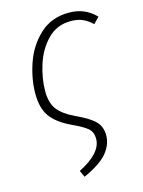

<svg xmlns="http://www.w3.org/2000/svg" viewBox="-112 -599 647 868"><g transform="rotate(-15 211.0 -164.5)"><path d="M160 172Q269 117 269 50Q269 20 250 2.5Q231 -15 174 -41Q112 -71 84 -110Q56 -149 56 -217Q56 -285 81 -358Q106 -431 160.5 -481.5Q215 -532 296 -532Q335 -532 365 -519.5Q395 -507 422 -480L395 -452Q373 -473 350 -483Q327 -493 296 -493Q230 -493 186.5 -448.5Q143 -404 122.5 -340Q102 -276 102 -217Q102 -161 126 -130Q150 -99 203 -74Q266 -45 291.5 -19.5Q317 6 317 47Q317 90 285.5 128.5Q254 167 174 203Z"/></g></svg>

Font: Fira Sans Condensed ExtraLight
Style: Italic
Weight: 275
Width: 3
Italic angle: -8°
Designer: Carrois Corporate & Edenspiekermann AG
Foundry: Carrois Corporate GbR & Edenspiekermann AG
Version: Version 4.203